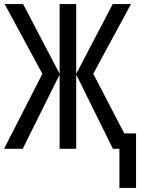

<svg xmlns="http://www.w3.org/2000/svg" viewBox="-23 -734 701 947"><path d="M623 -714 437 -370 590 -76H648V193H566V0H534L353 -366V0H271V-366L89 0H-3L186 -370L0 -714H91L271 -370V-714H353V-370L533 -714Z"/></svg>

Font: Noto Sans ExtraCondensed
Style: Regular
Weight: 400
Width: 2
Designer: Monotype Design Team
Foundry: Monotype Imaging Inc.
Version: Version 2.013